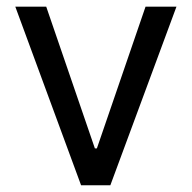

<svg xmlns="http://www.w3.org/2000/svg" viewBox="-20 -550 569 570"><path d="M307.6 0H220.7L25.4 -530.3H117.2L261.7 -109.4H267.6L412.1 -530.3H503.9Z"/></svg>

Font: WEMIX Pretendard Variable
Style: Regular
Weight: 400
Designer: Base glyphs from Inter by Rasmus Andersson; Hangeul glyphs from Noto Sans CJK(Source Han Sans) by Jang Soo-young and Kan
Foundry: Kil Hyung-jin
Version: Version 1.000;Glyphs 3.2 (3208)